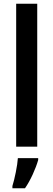

<svg xmlns="http://www.w3.org/2000/svg" viewBox="-20 -780 284 1021"><path d="M66 0V-760H178V0ZM183 71Q173 106 154 147.5Q135 189 113 221H46V209Q55 181 64 136Q73 91 75 61H183Z"/></svg>

Font: Noto Sans Display Medium Narrow
Style: Regular
Weight: 500
Width: 4
Designer: Monotype Design team
Foundry: Monotype Imaging Inc.
Version: Version 1.000